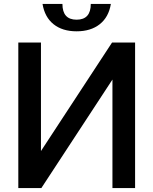

<svg xmlns="http://www.w3.org/2000/svg" viewBox="-20 -955 779 975"><path d="M297 -935Q297 -855 369 -855Q441 -855 441 -935H543Q532 -868 486.5 -832Q441 -796 369 -796Q297 -796 252 -832Q207 -868 196 -935ZM73 -739H188V-188L549 -739H666V0H551V-551L190 0H73Z"/></svg>

Font: Involve SemiBold
Style: Regular
Weight: 600
Designer: Stefan Peev
Foundry: Context Ltd.
Version: Version 1.001